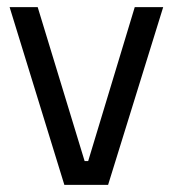

<svg xmlns="http://www.w3.org/2000/svg" viewBox="-20 -520 485 540"><path d="M7 -500H86L218 -67H228L359 -500H439L284 0H161Z"/></svg>

Font: Changa Light
Style: Regular
Weight: 300
Designer: Eduardo Rodriguez Tunni
Foundry: Eduardo Rodriguez Tunni
Version: Version 3.002; ttfautohint (v1.8.2)